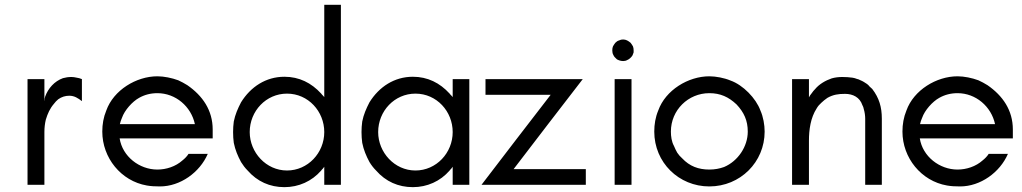

<svg xmlns="http://www.w3.org/2000/svg" viewBox="-20 -770 4260 800"><path d="M321.3 -348.6V-440.4C314.5 -443.4 306.6 -445.3 299.8 -446.3C292 -448.2 284.2 -449.2 277.3 -449.2C264.6 -449.2 252.9 -447.3 242.2 -444.3C207 -431.6 180.7 -402.3 168 -367.2C167 -364.3 167 -361.3 166 -358.4C166 -355.5 166 -351.6 165 -348.6V-440.4H94.7V0H165V-219.7C165 -238.3 167 -254.9 170.9 -271.5C178.7 -296.9 187.5 -317.4 205.1 -337.9C210 -344.7 215.8 -350.6 222.7 -356.4C236.3 -366.2 252 -371.1 268.6 -371.1C290 -371.1 304.7 -361.3 321.3 -348.6Z M866.2 -230.5C866.2 -310.5 824.2 -371.1 760.7 -415C748 -422.9 735.4 -429.7 722.7 -435.5C696.3 -445.3 663.1 -452.1 635.7 -452.1C547.9 -452.1 453.1 -394.5 422.9 -309.6C411.1 -281.2 406.2 -252 406.2 -221.7C406.2 -112.3 484.4 -15.6 591.8 2.9C608.4 5.9 627 6.8 646.5 6.8C731.4 6.8 812.5 -51.8 845.7 -128.9H765.6C758.8 -118.2 750 -109.4 740.2 -101.6C711.9 -76.2 672.9 -63.5 635.7 -63.5C560.5 -63.5 490.2 -118.2 478.5 -193.4H866.2ZM792 -252.9H479.5C481.4 -261.7 484.4 -270.5 488.3 -279.3C499 -310.5 531.2 -346.7 559.6 -362.3C582 -375 607.4 -381.8 635.7 -381.8C711.9 -381.8 776.4 -326.2 792 -252.9Z M1400.4 0V-750H1331.1V-365.2C1329.1 -368.2 1327.1 -370.1 1325.2 -372.1C1322.3 -375 1320.3 -377 1318.4 -379.9C1277.3 -424.8 1226.6 -450.2 1165 -450.2C1087.9 -450.2 1024.4 -408.2 984.4 -343.8C970.7 -317.4 960 -293 954.1 -263.7C952.1 -249 951.2 -234.4 951.2 -219.7C951.2 -204.1 952.1 -189.5 954.1 -174.8C960 -145.5 970.7 -120.1 984.4 -94.7C992.2 -82 1001 -70.3 1011.7 -59.6C1051.8 -13.7 1104.5 9.8 1165 9.8C1224.6 9.8 1279.3 -14.6 1318.4 -59.6C1320.3 -62.5 1322.3 -64.5 1325.2 -67.4L1331.1 -75.2V0ZM1331.1 -219.7C1331.1 -132.8 1262.7 -59.6 1175.8 -59.6C1088.9 -59.6 1020.5 -134.8 1020.5 -219.7C1020.5 -307.6 1088.9 -379.9 1175.8 -379.9C1264.6 -379.9 1331.1 -305.7 1331.1 -219.7Z M1935.5 0V-440.4H1866.2V-365.2C1864.3 -368.2 1862.3 -370.1 1860.4 -372.1C1857.4 -375 1855.5 -377 1853.5 -379.9C1812.5 -424.8 1761.7 -450.2 1700.2 -450.2C1623 -450.2 1559.6 -408.2 1519.5 -343.8C1505.9 -317.4 1495.1 -293 1489.3 -263.7C1487.3 -249 1486.3 -234.4 1486.3 -219.7C1486.3 -204.1 1487.3 -189.5 1489.3 -174.8C1495.1 -145.5 1505.9 -120.1 1519.5 -94.7C1527.3 -82 1536.1 -70.3 1546.9 -59.6C1586.9 -13.7 1639.6 9.8 1700.2 9.8C1759.8 9.8 1814.5 -14.6 1853.5 -59.6C1855.5 -62.5 1857.4 -64.5 1860.4 -67.4L1866.2 -75.2V0ZM1866.2 -219.7C1866.2 -132.8 1797.9 -59.6 1710.9 -59.6C1624 -59.6 1555.7 -134.8 1555.7 -219.7C1555.7 -307.6 1624 -379.9 1710.9 -379.9C1799.8 -379.9 1866.2 -305.7 1866.2 -219.7Z M1986.3 0H2420.9V-65.4H2120.1C2168 -127.9 2215.8 -190.4 2263.7 -252.9L2408.2 -440.4H2002.9V-375H2274.4L2129.9 -187.5C2082 -125 2034.2 -62.5 1986.3 0Z M2607.4 -591.8C2597.7 -599.6 2588.9 -605.5 2576.2 -605.5C2569.3 -605.5 2566.4 -604.5 2559.6 -601.6C2556.6 -600.6 2553.7 -599.6 2550.8 -597.7C2548.8 -595.7 2546.9 -593.8 2543.9 -591.8C2540 -586.9 2537.1 -582 2534.2 -577.1C2532.2 -572.3 2531.2 -567.4 2531.2 -560.5C2531.2 -556.6 2532.2 -546.9 2534.2 -543.9C2535.2 -541 2537.1 -538.1 2538.1 -536.1C2540 -533.2 2542 -531.2 2543.9 -529.3L2550.8 -522.5C2553.7 -521.5 2556.6 -519.5 2559.6 -518.6C2564.5 -516.6 2571.3 -515.6 2576.2 -515.6C2582 -515.6 2587.9 -516.6 2592.8 -519.5C2600.6 -522.5 2608.4 -529.3 2613.3 -536.1C2615.2 -538.1 2616.2 -541 2617.2 -543.9C2618.2 -545.9 2619.1 -548.8 2620.1 -551.8V-560.5C2620.1 -567.4 2619.1 -572.3 2617.2 -577.1C2614.3 -582 2611.3 -586.9 2607.4 -591.8ZM2611.3 0V-440.4H2541V0Z M3166 -221.7C3166 -250 3160.2 -283.2 3148.4 -309.6C3129.9 -360.4 3076.2 -416 3023.4 -434.6C2998 -445.3 2962.9 -452.1 2935.5 -452.1C2847.7 -452.1 2752.9 -394.5 2722.7 -309.6C2710.9 -281.2 2706.1 -252 2706.1 -221.7C2706.1 -92.8 2808.6 6.8 2935.5 6.8C3064.5 6.8 3166 -94.7 3166 -221.7ZM3095.7 -221.7C3095.7 -159.2 3054.7 -98.6 2997.1 -74.2C2978.5 -67.4 2958 -63.5 2935.5 -63.5C2890.6 -63.5 2853.5 -77.1 2822.3 -110.4C2814.5 -117.2 2807.6 -125 2801.8 -133.8C2796.9 -142.6 2792 -152.3 2788.1 -162.1C2778.3 -179.7 2775.4 -202.1 2775.4 -221.7C2775.4 -311.5 2847.7 -381.8 2935.5 -381.8C2981.4 -381.8 3015.6 -366.2 3048.8 -335C3080.1 -301.8 3095.7 -267.6 3095.7 -221.7Z M3585 0H3654.3V-275.4C3654.3 -323.2 3643.6 -361.3 3614.3 -399.4C3611.3 -402.3 3607.4 -406.2 3603.5 -409.2C3600.6 -413.1 3596.7 -417 3592.8 -419.9C3587.9 -422.9 3584 -425.8 3579.1 -428.7C3574.2 -431.6 3570.3 -433.6 3565.4 -435.5C3560.5 -438.5 3554.7 -440.4 3549.8 -441.4C3544.9 -443.4 3539.1 -445.3 3532.2 -446.3C3518.6 -448.2 3503.9 -449.2 3489.3 -449.2C3473.6 -449.2 3459 -447.3 3445.3 -443.4C3419.9 -434.6 3393.6 -419.9 3376 -398.4C3371.1 -393.6 3366.2 -387.7 3362.3 -381.8C3357.4 -376 3353.5 -370.1 3350.6 -364.3V-440.4H3280.3V0H3350.6V-183.6C3350.6 -229.5 3357.4 -279.3 3382.8 -318.4C3387.7 -327.1 3394.5 -335 3402.3 -341.8C3409.2 -348.6 3418 -355.5 3427.7 -362.3C3452.1 -376 3473.6 -378.9 3501 -378.9C3534.2 -378.9 3562.5 -364.3 3573.2 -332C3576.2 -327.1 3578.1 -321.3 3579.1 -315.4C3583 -302.7 3585 -288.1 3585 -275.4Z M4200.2 -230.5C4200.2 -310.5 4158.2 -371.1 4094.7 -415C4082 -422.9 4069.3 -429.7 4056.6 -435.5C4030.3 -445.3 3997.1 -452.1 3969.7 -452.1C3881.8 -452.1 3787.1 -394.5 3756.8 -309.6C3745.1 -281.2 3740.2 -252 3740.2 -221.7C3740.2 -112.3 3818.4 -15.6 3925.8 2.9C3942.4 5.9 3960.9 6.8 3980.5 6.8C4065.4 6.8 4146.5 -51.8 4179.7 -128.9H4099.6C4092.8 -118.2 4084 -109.4 4074.2 -101.6C4045.9 -76.2 4006.8 -63.5 3969.7 -63.5C3894.5 -63.5 3824.2 -118.2 3812.5 -193.4H4200.2ZM4126 -252.9H3813.5C3815.4 -261.7 3818.4 -270.5 3822.3 -279.3C3833 -310.5 3865.2 -346.7 3893.6 -362.3C3916 -375 3941.4 -381.8 3969.7 -381.8C4045.9 -381.8 4110.4 -326.2 4126 -252.9Z"/></svg>

Font: My Font
Style: Regular
Weight: 400
Designer: Alfredo Marco Pradil
Version: Version 0.001